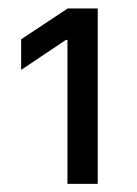

<svg xmlns="http://www.w3.org/2000/svg" viewBox="-20 -798 330 464"><path d="M143 -701.7H139.5L31.1 -629.1V-703L143.6 -777.6H216.2V-353.6H143Z"/></svg>

Font: Pretendard Variable
Style: Regular
Weight: 400
Designer: Base glyphs from Inter by Rasmus Andersson; Hangul glyphs from Noto Sans CJK(Source Han Sans) by Jang Soo-young and Kang
Foundry: Kil Hyung-jin
Version: Version 1.100;FEAKit 1.0